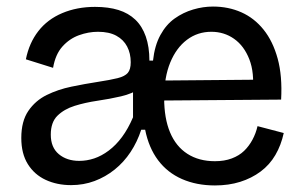

<svg xmlns="http://www.w3.org/2000/svg" viewBox="-20 -552 927 586"><path d="M197 13Q154 13 119.5 -3Q85 -19 65 -51Q45 -83 45 -131Q45 -182 66.5 -213.5Q88 -245 122.5 -262Q157 -279 198 -287.5Q239 -296 278 -302Q317 -308 339 -313.5Q361 -319 370 -329.5Q379 -340 379 -362Q379 -389 368 -410Q357 -431 335 -443Q313 -455 279 -455Q250 -455 221 -444.5Q192 -434 170.5 -410Q149 -386 142 -345L59 -371Q69 -421 97 -457Q125 -493 170 -512Q215 -531 270 -531Q311 -531 341.5 -521.5Q372 -512 393 -492Q414 -472 425 -440.5Q436 -409 436 -367H447Q452 -413 469.5 -445Q487 -477 513 -495.5Q539 -514 569.5 -523Q600 -532 630 -532Q677 -532 716.5 -514.5Q756 -497 784.5 -461.5Q813 -426 827.5 -373Q842 -320 838 -248L449 -245V-306L794 -309L751 -271Q757 -330 741 -371Q725 -412 694.5 -433.5Q664 -455 625 -455Q583 -455 550.5 -430.5Q518 -406 499.5 -361Q481 -316 481 -253Q481 -191 499 -148Q517 -105 552 -82.5Q587 -60 636 -60Q665 -60 687.5 -68.5Q710 -77 725 -91.5Q740 -106 750.5 -125.5Q761 -145 766 -167L846 -146Q838 -109 820.5 -79Q803 -49 775.5 -28.5Q748 -8 713 3Q678 14 636 14Q580 14 535.5 -5.5Q491 -25 462.5 -63Q434 -101 423 -156H411Q399 -119 378.5 -88Q358 -57 330 -34.5Q302 -12 268.5 0.5Q235 13 197 13ZM222 -61Q245 -61 267.5 -68.5Q290 -76 312 -92.5Q334 -109 352.5 -134Q371 -159 386 -194V-310L409 -283Q384 -266 349.5 -258Q315 -250 277.5 -244.5Q240 -239 208 -229Q176 -219 155.5 -199Q135 -179 135 -141Q135 -102 159.5 -81.5Q184 -61 222 -61Z"/></svg>

Font: Bricolage Grotesque 24pt
Style: Regular
Weight: 400
Designer: Mathieu Triay
Foundry: Atelier Triay
Version: Version 1.001;gftools[0.9.33.dev8+g029e19f]